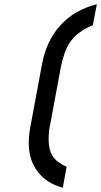

<svg xmlns="http://www.w3.org/2000/svg" viewBox="-20 -759 478 908"><path d="M277 129Q200 108 158 52.5Q116 -3 116 -81Q116 -123 126 -172L179 -457Q199 -565 265 -638.5Q331 -712 438 -739L419 -640Q383 -625 357.5 -606.5Q332 -588 314.5 -564Q297 -540 286 -509Q275 -478 267 -438L218 -173Q213 -153 211.5 -135Q210 -117 210 -100Q210 -51 228.5 -21.5Q247 8 295 30Z"/></svg>

Font: Involve Medium Oblique
Style: Italic
Weight: 500
Italic angle: -10.5°
Designer: Stefan Peev
Foundry: Context Ltd.
Version: Version 1.001